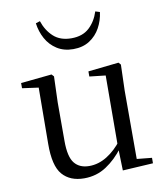

<svg xmlns="http://www.w3.org/2000/svg" viewBox="-88 -868 830 956"><g transform="rotate(-10 326.5 -389.5)"><path d="M260.9 14.6Q189.8 14.6 151.1 -29.8Q112.3 -74.2 113.3 -185.8L115.5 -483.7L137.7 -466.6L33.1 -481V-507.3L189.5 -523L200.2 -511.5L195.8 -380.4V-185.1Q195.8 -105.3 221.6 -73.3Q247.4 -41.4 296.3 -41.4Q342.8 -41.4 386.1 -68.1Q429.4 -94.9 464.9 -141.8L488.1 -103H461.7Q423.1 -51 373.2 -18.2Q323.3 14.6 260.9 14.6ZM456.4 9.3 452.8 -114.1V-115.5L454.4 -471.2L373.2 -480.3V-506.2L528.2 -523L538.4 -511.5L534.4 -380.4V-35L610.3 -27.4V0.2ZM157.1 -787.4 178.7 -794.4Q194.9 -745.5 229 -714.3Q263.1 -683.2 319.1 -683.2Q375.8 -683.2 409.6 -714.5Q443.3 -745.9 458.6 -794.4L481 -787.4Q475.6 -745 455.8 -709Q436 -672.9 401.9 -650.7Q367.7 -628.4 319.1 -628.4Q271.4 -628.4 236.7 -650.7Q202.1 -672.9 182.4 -709Q162.7 -745 157.1 -787.4Z"/></g></svg>

Font: Noto Serif KR ExtraLight
Style: Regular
Weight: 200
Designer: Ryoko NISHIZUKA 西塚涼子 (kana & ideographs); Frank Grießhammer (Latin, Greek & Cyrillic); Wenlong ZHANG 张文龙 (bopomofo); San
Foundry: Adobe
Version: Version 2.002-H1;hotconv 1.1.0;makeotfexe 2.6.0